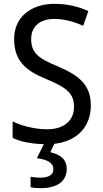

<svg xmlns="http://www.w3.org/2000/svg" viewBox="-20 -744 539 1004"><path d="M329 138C329 89 294 63 243 52L264 8C382 -5 455 -80 455 -193C455 -298 396 -349 282 -397C178 -440 143 -468 143 -541C143 -602 185 -645 264 -645C317 -645 369 -630 415 -609L442 -686C395 -708 335 -724 265 -724C140 -724 53 -652 54 -540C54 -428 112 -375 221 -331C332 -285 367 -254 367 -185C367 -116 318 -68 226 -68C162 -68 93 -86 46 -109V-23C87 -3 143 8 209 10L173 83C223 90 259 105 259 140C259 171 235 185 189 185C171 185 152 183 140 180V235C151 238 170 240 192 240C281 240 329 203 329 138Z"/></svg>

Font: Noto Sans Lao UI SemCond
Style: Regular
Weight: 400
Width: 4
Designer: Monotype Design Team
Foundry: Monotype Imaging Inc.
Version: Version 2.000